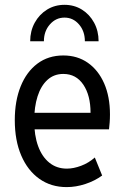

<svg xmlns="http://www.w3.org/2000/svg" viewBox="-20 -764 515 792"><path d="M254.9 7.8Q190.4 7.8 142.3 -26.4Q94.2 -60.5 67.6 -122.6Q41 -184.6 41 -268.6Q41 -347.7 65.2 -407.7Q89.4 -467.8 134.3 -501.5Q179.2 -535.2 241.2 -535.2Q299.3 -535.2 342.5 -504.9Q385.7 -474.6 409.7 -419.9Q433.6 -365.2 433.6 -292Q433.6 -274.4 432.4 -259Q431.2 -243.7 429.7 -230.5H103.5V-298.8H353.5Q353.5 -370.6 323.7 -414.8Q293.9 -459 241.2 -459Q202.6 -459 175.8 -434.6Q148.9 -410.2 135 -366.7Q121.1 -323.2 121.1 -265.6Q121.1 -205.6 137.2 -161.4Q153.3 -117.2 183.6 -92.8Q213.9 -68.4 255.9 -68.4Q283.2 -68.4 314.5 -80.1Q345.7 -91.8 371.1 -114.3L401.4 -40Q370.6 -17.6 331.8 -4.9Q293 7.8 254.9 7.8ZM246.1 -744.1Q286.1 -744.1 317.9 -724.4Q349.6 -704.6 368.2 -670.4Q386.7 -636.2 386.7 -593.8H330.1Q330.1 -635.3 305.9 -663.3Q281.7 -691.4 246.1 -691.4Q210.4 -691.4 185.8 -663.3Q161.1 -635.3 161.1 -593.8H104.5Q104.5 -636.2 123.3 -670.4Q142.1 -704.6 174.1 -724.4Q206.1 -744.1 246.1 -744.1Z"/></svg>

Font: Reddit Sans Condensed
Style: Regular
Weight: 400
Designer: Stephen Hutchings
Foundry: Reddit
Version: Version 1.014